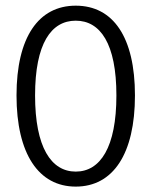

<svg xmlns="http://www.w3.org/2000/svg" viewBox="-20 -656 543 687"><path d="M39.1 -314.5C39.1 -105.5 118.2 11.7 251 11.7C384.8 11.7 462.9 -105.5 462.9 -314.5C462.9 -523.4 384.8 -635.7 251 -635.7C118.2 -635.7 39.1 -523.4 39.1 -314.5ZM396.5 -314.5C396.5 -128.9 338.9 -42 251 -42C163.1 -42 105.5 -128.9 105.5 -314.5C105.5 -500 163.1 -582 251 -582C338.9 -582 396.5 -500 396.5 -314.5Z"/></svg>

Font: Ed Sans Neue Light
Style: Regular
Weight: 300
Designer: Stephen Hutchings
Version: Version 1.004;PS 001.004;hotconv 1.0.88;makeotf.lib2.5.64775